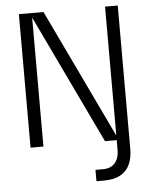

<svg xmlns="http://www.w3.org/2000/svg" viewBox="-60 -755 799 1010"><g transform="rotate(-5 339.5 -249.5)"><path d="M408 206V146H448Q490 146 511.5 120Q533 94 533 53V0H471L147 -679H146V0H78V-705H208L532 -26H533V-705H600V53Q600 100 584 134.5Q568 169 534.5 187.5Q501 206 448 206Z"/></g></svg>

Font: TikTok Sans 24pt Light
Style: Regular
Weight: 300
Version: Version 4.000